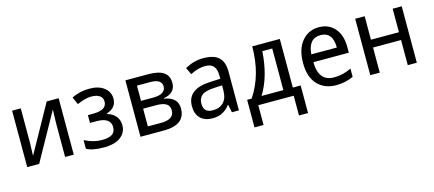

<svg xmlns="http://www.w3.org/2000/svg" viewBox="-54 -1059 3974 1759"><g transform="rotate(-15 1933.5 -180.0)"><path d="M168 -535.2V-210.9L164.1 -85.9L414.1 -535.2H527.3V0H445.3V-316.4L449.2 -449.2L199.2 0H85.9V-535.2Z M793 -316.4Q859.4 -316.4 892.6 -335.9Q925.8 -355.5 925.8 -398.4Q925.8 -433.6 898.4 -453.1Q871.1 -472.7 816.4 -472.7Q761.7 -472.7 683.6 -437.5L652.3 -507.8Q726.6 -546.9 820.3 -546.9Q910.2 -546.9 960.9 -505.9Q1011.7 -464.8 1011.7 -402.3Q1011.7 -316.4 918 -285.2V-281.2Q1027.3 -246.1 1027.3 -144.5Q1027.3 -78.1 972.7 -35.2Q918 7.8 812.5 7.8Q703.1 7.8 648.4 -23.4V-105.5Q730.5 -62.5 812.5 -62.5Q878.9 -62.5 910.2 -84Q941.4 -105.5 941.4 -152.3Q941.4 -195.3 908.2 -218.8Q875 -242.2 808.6 -242.2H746.1V-316.4Z M1457 -285.2V-281.2Q1585.9 -261.7 1585.9 -156.2Q1585.9 -78.1 1535.2 -39.1Q1484.4 0 1382.8 0H1160.2V-535.2H1378.9Q1476.6 -535.2 1523.4 -502Q1570.3 -468.8 1570.3 -402.3Q1570.3 -304.7 1457 -285.2ZM1250 -460.9V-316.4H1363.3Q1425.8 -316.4 1455.1 -335.9Q1484.4 -355.5 1484.4 -390.6Q1484.4 -425.8 1457 -443.4Q1429.7 -460.9 1378.9 -460.9ZM1250 -242.2V-74.2H1375Q1437.5 -74.2 1468.8 -95.7Q1500 -117.2 1500 -160.2Q1500 -203.1 1468.8 -222.7Q1437.5 -242.2 1375 -242.2Z M2027.3 0 2011.7 -74.2H2007.8Q1949.2 7.8 1843.8 7.8Q1769.5 7.8 1728.5 -33.2Q1687.5 -74.2 1687.5 -148.4Q1687.5 -312.5 1914.1 -320.3L2003.9 -324.2V-355.5Q2003.9 -414.1 1978.5 -443.4Q1953.1 -472.7 1898.4 -472.7Q1832 -472.7 1757.8 -433.6L1726.6 -500Q1812.5 -546.9 1898.4 -546.9Q2000 -546.9 2046.9 -503.9Q2093.8 -460.9 2093.8 -367.2V0ZM2003.9 -261.7 1933.6 -257.8Q1843.8 -253.9 1810.5 -226.6Q1777.3 -199.2 1777.3 -148.4Q1777.3 -105.5 1798.8 -84Q1820.3 -62.5 1863.3 -62.5Q1929.7 -62.5 1966.8 -101.6Q2003.9 -140.6 2003.9 -214.8Z M2699.2 187.5H2613.3V0H2277.3V187.5H2191.4V-74.2H2234.4Q2363.3 -265.6 2363.3 -535.2H2625V-74.2H2699.2ZM2535.2 -74.2V-468.8H2441.4Q2425.8 -230.5 2328.1 -74.2Z M3203.1 -250H2867.2Q2867.2 -160.2 2904.3 -113.3Q2941.4 -66.4 3015.6 -66.4Q3101.6 -66.4 3179.7 -105.5V-27.3Q3105.5 7.8 3015.6 7.8Q2906.2 7.8 2839.8 -62.5Q2773.4 -132.8 2773.4 -265.6Q2773.4 -398.4 2835.9 -472.7Q2898.4 -546.9 2996.1 -546.9Q3089.8 -546.9 3146.5 -482.4Q3203.1 -418 3203.1 -304.7ZM2867.2 -324.2H3109.4Q3109.4 -398.4 3080.1 -435.5Q3050.8 -472.7 2992.2 -472.7Q2878.9 -472.7 2867.2 -324.2Z M3429.7 -535.2V-312.5H3695.3V-535.2H3781.2V0H3695.3V-238.3H3429.7V0H3339.8V-535.2Z"/></g></svg>

Font: Droid Sans Fallback
Style: Regular
Weight: 400
Designer: Steve Matteson
Foundry: Ascender Corporation
Version: 3.00 (Khmer version)